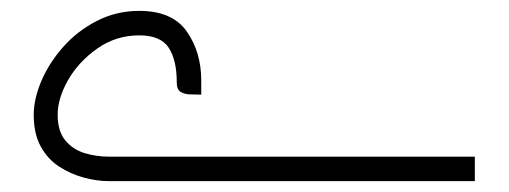

<svg xmlns="http://www.w3.org/2000/svg" viewBox="-20 -333 935 353"><path d="M305 -181Q305 -223 290 -245.5Q275 -268 236 -268Q193 -268 158.5 -243.5Q124 -219 105 -185.5Q86 -152 86 -122Q86 -92 100 -75Q114 -58 135.5 -51.5Q157 -45 180 -45H853V0H180Q158 0 134 -6.5Q110 -13 89 -26.5Q68 -40 55 -63.5Q42 -87 42 -122Q42 -151 56 -184Q70 -217 96 -246.5Q122 -276 158 -294.5Q194 -313 236 -313Q297 -313 323.5 -275Q350 -237 350 -185V-159Q339 -159 328.5 -159.5Q318 -160 311.5 -164.5Q305 -169 305 -181Z"/></svg>

Font: Mada Light
Style: Regular
Weight: 300
Designer: Khaled Hosny
Version: Version 1.5